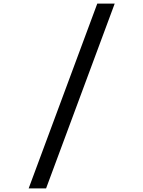

<svg xmlns="http://www.w3.org/2000/svg" viewBox="-20 -868 790 1058"><path d="M612 -848 234 170H138L516 -848Z"/></svg>

Font: Martian Mono SemiExpanded Light
Style: Regular
Weight: 300
Width: 6
Monospace: yes
Designer: Roman Shamin
Foundry: Evil Martians
Version: Version 0.930